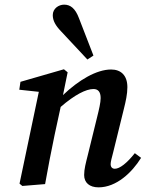

<svg xmlns="http://www.w3.org/2000/svg" viewBox="-20 -792 627 826"><path d="M174 0C187 -72 200 -141 215 -212L241 -332C301 -384 350 -409 382 -409C401 -409 413 -398 413 -370C413 -351 406 -321 398 -289L358 -126C349 -90 342 -65 342 -39C342 -6 365 14 404 14C481 14 548 -50 587 -113L560 -133C526 -90 495 -66 474 -66C463 -66 456 -73 456 -86C456 -96 461 -114 467 -137L513 -324C521 -356 528 -387 528 -417C528 -468 500 -493 458 -493C395 -493 318 -447 251 -383L271 -481L255 -494L68 -440L63 -406L147 -397L64 -2L76 8ZM382 -553C361 -606 341 -660 320 -713C304 -756 283 -772 256 -772C232 -772 207 -755 207 -727C207 -703 219 -682 242 -658C280 -617 318 -577 356 -536Z"/></svg>

Font: Source Serif Pro Semibold
Style: Italic
Weight: 600
Italic angle: -12°
Designer: Frank Grießhammer
Foundry: Adobe Systems Incorporated
Version: Version 3.001;hotconv 1.0.111;makeotfexe 2.5.65597